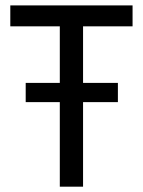

<svg xmlns="http://www.w3.org/2000/svg" viewBox="-20 -701 537 721"><path d="M291.9 -602.1V-389.7H422.7V-317.5H291.9V0H204.6V-317.5H76.5V-389.7H204.6V-602.1H18.7V-680.7H477.8V-602.1Z"/></svg>

Font: Puralecka Narrow
Style: Regular
Weight: 400
Designer: Hector Gatti, Marcela Romero, Pablo Cosgaya and Nicolas Silva
Version: Version 1.004;PS 001.004;hotconv 1.0.70;makeotf.lib2.5.58329